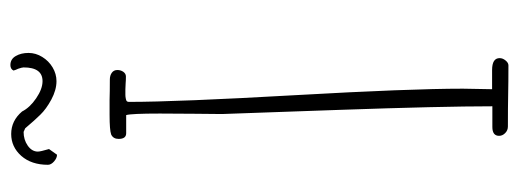

<svg xmlns="http://www.w3.org/2000/svg" viewBox="-328 -654 979 362"><g transform="rotate(-90 161.0 -473.5)"><path d="M49.8 -855 60.5 -870.1Q55.7 -886.2 55.7 -891.1Q55.7 -902.3 66.9 -910.2Q78.1 -918 92.8 -918L99.6 -915Q115.7 -896 125 -886.7Q135.7 -875.5 153.8 -865.7Q171.9 -856 188.5 -856Q202.1 -856 214.4 -863.3Q226.6 -870.6 234.1 -882.8Q241.7 -895 241.7 -908.7Q241.7 -922.9 235.8 -932.9Q230 -942.9 218.8 -942.9Q211.4 -942.9 208.5 -937Q209.5 -933.1 211.9 -928.2Q214.4 -920.9 214.4 -918Q214.4 -882.3 188.5 -882.3Q173.8 -882.3 156.2 -894.3Q138.7 -906.2 131.3 -920.9Q113.8 -941.4 88.9 -941.4Q64.5 -941.4 47.6 -922.4Q30.8 -903.3 30.8 -872.1Q30.8 -866.2 37.1 -860.6Q43.5 -855 49.8 -855ZM85.4 -21.5Q85.4 -15.1 90.6 -10Q95.7 -4.9 103 -4.9Q140.1 -4.9 163.6 -4.4Q186.5 -3.9 218.3 -3.9Q223.1 -3.9 227.5 -9.3Q231.9 -14.6 231.9 -20.5Q231.9 -34.7 209.5 -34.7H173.3Q173.3 -49.3 173.8 -62Q174.3 -74.7 174.3 -89.8Q174.3 -190.4 162.1 -405.3Q149.4 -628.4 149.4 -719.7Q149.4 -722.2 150.9 -723.6Q151.9 -724.6 155.5 -725.3Q159.2 -726.1 162.6 -726.1H173.3Q179.2 -726.1 184.6 -725.6Q189.9 -725.1 197.3 -725.1Q202.6 -725.1 206.1 -730Q209.5 -734.9 209.5 -741.2Q209.5 -748 204.3 -751.7Q199.2 -755.4 191.4 -755.4Q168 -755.4 153.3 -755.9H125Q96.2 -755.9 87.9 -752.9Q79.6 -749 79.6 -738.8Q79.6 -724.6 90.3 -724.6H124.5Q127.4 -715.3 127.4 -661.1Q127.4 -623 127 -594.7L126.5 -543.9L129.9 -448.7L134.3 -323.7Q141.1 -129.9 141.1 -34.2H102.1Q85.4 -34.2 85.4 -21.5Z"/></g></svg>

Font: Amatica SC
Style: Regular
Weight: 400
Designer: Vernon Adams, Ben Nathan
Foundry: newtypography
Version: Version 2.001